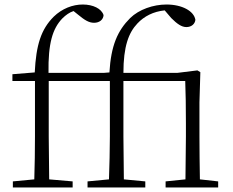

<svg xmlns="http://www.w3.org/2000/svg" viewBox="-20 -831 1033 851"><path d="M801 0H947V-27L866 -36C865 -91 864 -172 864 -226V-377L868 -511L855 -519L766 -508H527C527 -625 550 -686 589 -727C619 -759 660 -780 710 -785L739 -751C765 -725 785 -711 806 -711C829 -711 844 -725 846 -743C840 -782 787 -811 718 -811C659 -811 596 -789 557 -751C501 -695 472 -629 465 -510L440 -508H195C193 -639 213 -704 256 -749C272 -765 288 -776 306 -782L326 -766C355 -742 374 -730 397 -730C422 -730 438 -745 439 -764C430 -793 392 -811 347 -811C302 -811 255 -793 218 -757C162 -701 140 -632 134 -510L35 -502V-472H135V-226C135 -163 134 -99 132 -36L37 -27V0H302V-27L198 -36L196 -226V-472H467V-226C467 -163 465 -99 463 -36L368 -27V0H624V-27L529 -36L527 -226V-472H801C803 -417 804 -361 804 -285V-226L802 -36L714 -27V0Z"/></svg>

Font: Noto Serif CJK SC ExtraLight
Style: Regular
Weight: 200
Designer: Ryoko NISHIZUKA 西塚涼子 (kana & ideographs); Frank Grießhammer (Latin, Greek & Cyrillic); Wenlong ZHANG 张文龙 (bopomofo); San
Foundry: Adobe
Version: Version 2.001;hotconv 1.1.0;makeotfexe 2.6.0